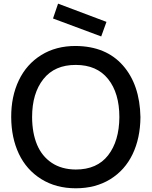

<svg xmlns="http://www.w3.org/2000/svg" viewBox="-20 -1018 832 1054"><path d="M535.6 -817.9 564.5 -897.9 298.8 -998 271 -916.5ZM41.5 -375Q41 -488.3 83.3 -576.9Q125.5 -665.5 206.5 -715.8Q287.6 -766.1 396 -765.6Q562 -764.2 654.8 -658.7Q747.6 -553.2 751 -375Q750 -259.3 707.8 -171.4Q665.5 -83.5 585 -33.9Q504.4 15.6 396 15.6Q287.6 15.6 206.5 -34.9Q125.5 -85.4 83.7 -173.3Q42 -261.2 41.5 -375ZM396 -87.4Q512.7 -87.4 573.5 -165.5Q634.3 -243.7 635.3 -375Q635.3 -506.8 573.5 -584.2Q511.7 -661.6 396 -661.6Q280.3 -662.1 218.3 -584Q156.2 -505.9 156.2 -375Q156.7 -287.6 183.3 -223.9Q210 -160.2 264.2 -124Q318.4 -87.9 396 -87.4Z"/></svg>

Font: Manrope3 Semibold
Style: Regular
Weight: 600
Width: 4
Designer: Mikhail Sharanda
Foundry: Mikhail Sharanda
Version: Version 3.000;PS 003.000;hotconv 1.0.88;makeotf.lib2.5.64775